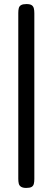

<svg xmlns="http://www.w3.org/2000/svg" viewBox="-20 -717 253 945"><path d="M109 208Q93 208 84 202.5Q75 197 72.5 187Q70 177 70 163V-653Q70 -667 72.5 -677Q75 -687 84 -692Q93 -697 110 -697Q128 -697 136 -691.5Q144 -686 146.5 -676Q149 -666 149 -652V164Q149 178 146.5 188Q144 198 135.5 203Q127 208 109 208Z"/></svg>

Font: Fredoka Light
Style: Regular
Weight: 400
Version: Version 2.001